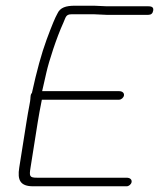

<svg xmlns="http://www.w3.org/2000/svg" viewBox="-20 -660 556 672"><path d="M110.3 -8H423.3C431.2 -8 439.4 -15.1 440.6 -23C441.9 -30.9 435.9 -38 423.3 -38H110.3C83.2 -38 82 -42.8 86.8 -73L112 -232C115.5 -254 120.3 -280.3 126.5 -311H396.5C404.4 -311 412.6 -318.1 413.9 -326C415.1 -333.9 409.2 -341 396.5 -341H127.5C129.5 -349.7 134.6 -371.8 142.6 -407.3C151.1 -444.9 177.2 -526.8 202 -581C210.2 -598.7 209.7 -610 230.1 -610H310.1L353.8 -608H498.8C508.8 -608 514.6 -613 516.2 -623C517.8 -633 513.5 -638 498.8 -638H353.8L309.1 -640H242.4C211.1 -640 190.4 -634 180.7 -612C173.4 -599.6 160.9 -569.4 143.2 -521.5C125.5 -473.5 108.4 -411.3 91.8 -335C89.4 -332.3 87.9 -329.5 87.5 -326.5C85.7 -315.2 87.8 -316.3 82.8 -291C79.4 -273.7 76 -254 72.5 -232L47.3 -73C40.5 -29.9 50.5 -8 96 -8Z"/></svg>

Font: MewTooHand
Style: Ita
Weight: 400
Designer: Mew Too, Robert Jablonski
Version: Version 0.77